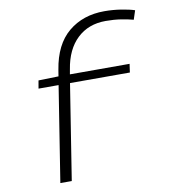

<svg xmlns="http://www.w3.org/2000/svg" viewBox="-97 -797 1005 1093"><g transform="rotate(-10 405.5 -250.0)"><path d="M316 -341 229 210H163L250 -341H134L142 -387L258 -390L264 -427Q287 -570 371 -640Q455 -710 579 -710Q628 -710 675.5 -702.5Q723 -695 753 -685L736 -633Q707 -641 666 -647.5Q625 -654 577 -654Q477 -654 412 -592.5Q347 -531 329 -418L324 -390H669L662 -341Z"/></g></svg>

Font: Georama Expanded Light
Style: Italic
Weight: 300
Width: 7
Italic angle: -9°
Designer: Jean-Baptiste Levee
Foundry: Production Type
Version: Version 1.000